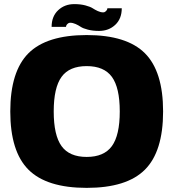

<svg xmlns="http://www.w3.org/2000/svg" viewBox="-20 -890 840 930"><path d="M117.9 -632.1Q206.1 -720.2 399.9 -720.2Q593.8 -720.2 681.9 -632.1Q770 -543.9 770 -350.1Q770 -156.2 681.9 -68.1Q593.8 20 399.9 20Q206.1 20 117.9 -68.1Q29.8 -156.2 29.8 -350.1Q29.8 -543.9 117.9 -632.1ZM278.1 -182.4Q315.9 -129.9 399.9 -129.9Q483.9 -129.9 522 -182.4Q560.1 -234.9 560.1 -350.1Q560.1 -465.3 522 -517.6Q483.9 -569.8 399.9 -569.8Q315.9 -569.8 278.1 -517.6Q240.2 -465.3 240.2 -350.1Q240.2 -234.9 278.1 -182.4ZM230 -759.8Q230 -810.5 261.5 -840.3Q293 -870.1 339.8 -870.1Q370.1 -870.1 393.8 -863.8Q417.5 -857.4 428.7 -850.1Q439.9 -842.8 453.6 -836.4Q467.3 -830.1 480 -830.1Q487.3 -830.1 493.7 -836.4Q500 -842.8 500 -850.1H569.8Q569.8 -799.3 538.3 -769.8Q506.8 -740.2 460 -740.2Q429.7 -740.2 406 -746.3Q382.3 -752.4 371.1 -760Q359.9 -767.6 346.2 -773.7Q332.5 -779.8 319.8 -779.8Q312.5 -779.8 306.2 -773.4Q299.8 -767.1 299.8 -759.8Z"/></svg>

Font: Fivo Sans Heavy
Style: Regular
Weight: 900
Designer: Alexander Slobzheninov
Foundry: Alexander Slobzheninov
Version: 1.0